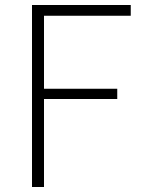

<svg xmlns="http://www.w3.org/2000/svg" viewBox="-20 -748 565 768"><path d="M108 0V-728H503V-685H156V-393H449V-352H156V0Z"/></svg>

Font: Noto Sans JP Thin ExtraLight
Style: Regular
Weight: 250
Version: Version 2.004-H2;hotconv 1.0.118;makeotfexe 2.5.65603